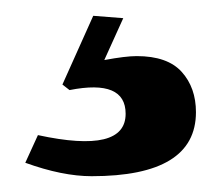

<svg xmlns="http://www.w3.org/2000/svg" viewBox="-20 -9 280 243"><path d="M98 11 136 14 112 67Q139 62 153 62Q192 62 210 82Q228 102 228 133Q228 214 96 214Q59 214 12 197L28 162Q139 186 139 135Q139 91 68 105L59 98Z"/></svg>

Font: GFS Artemisia
Style: Bold Italic
Weight: 700
Italic angle: -12°
Designer: Designed by Takis Katsoulidis and George D. Matthiopoulos.
Foundry: Designed by Takis Katsoulidis and George D. Matthiopoulos.
Version: Version 1.0